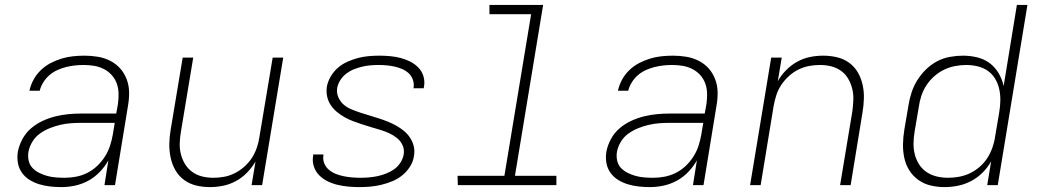

<svg xmlns="http://www.w3.org/2000/svg" viewBox="-20 -755 4240 783"><path d="M230 8Q207 8 184.5 5.5Q162 3 140.5 -3.5Q119 -10 100.5 -21.5Q82 -33 69.5 -50.5Q57 -68 53 -90.5Q49 -113 53 -137Q58 -163 71.5 -188Q85 -213 106.5 -231.5Q128 -250 154 -262Q180 -274 206.5 -280.5Q233 -287 259.5 -289.5Q286 -292 312 -292H454L461 -331Q464 -352 463.5 -374Q463 -396 456 -415Q449 -434 435.5 -449Q422 -464 403.5 -473.5Q385 -483 364 -486.5Q343 -490 321 -490Q303 -490 285 -488Q267 -486 249 -481.5Q231 -477 213.5 -469Q196 -461 181.5 -448.5Q167 -436 156.5 -419Q146 -402 142 -385H100Q105 -408 116.5 -429.5Q128 -451 146 -468.5Q164 -486 186 -497.5Q208 -509 231 -516Q254 -523 277.5 -525.5Q301 -528 324 -528Q352 -528 379 -523.5Q406 -519 429.5 -507Q453 -495 470 -476Q487 -457 496.5 -432Q506 -407 506.5 -379.5Q507 -352 502 -324L449 0H406L422 -101Q408 -76 387 -54Q366 -32 340 -18Q314 -4 286 2Q258 8 230 8ZM244 -30Q267 -30 290.5 -34.5Q314 -39 336 -50Q358 -61 376 -78Q394 -95 407.5 -116Q421 -137 428.5 -160Q436 -183 440 -206L448 -254H313Q291 -254 269.5 -252.5Q248 -251 226.5 -246Q205 -241 183.5 -232.5Q162 -224 143 -210.5Q124 -197 112 -177Q100 -157 96 -136Q93 -117 97 -99.5Q101 -82 112.5 -70Q124 -58 140 -50Q156 -42 172.5 -37.5Q189 -33 207.5 -31.5Q226 -30 244 -30Z M836 8Q807 8 780 1.5Q753 -5 731 -21Q709 -37 695.5 -60.5Q682 -84 676 -111.5Q670 -139 670.5 -168Q671 -197 676 -226L725 -520H768L718 -219Q714 -196 713 -172.5Q712 -149 717.5 -127Q723 -105 734.5 -86Q746 -67 764 -54Q782 -41 804 -35.5Q826 -30 850 -30Q872 -30 894 -34Q916 -38 937 -48.5Q958 -59 976.5 -75.5Q995 -92 1007.5 -111.5Q1020 -131 1027.5 -153Q1035 -175 1038 -197L1092 -520H1135L1049 0H1006L1022 -96Q1007 -71 987 -50.5Q967 -30 942 -16.5Q917 -3 890 2.5Q863 8 836 8Z M1446 8Q1423 8 1401 6Q1379 4 1357.5 -1Q1336 -6 1316.5 -15.5Q1297 -25 1282 -40Q1267 -55 1260 -76Q1253 -97 1257 -120V-125H1299V-122Q1296 -104 1302.5 -88.5Q1309 -73 1321.5 -62.5Q1334 -52 1349 -46Q1364 -40 1381 -36.5Q1398 -33 1415.5 -31.5Q1433 -30 1450 -30Q1467 -30 1484.5 -31.5Q1502 -33 1519 -36.5Q1536 -40 1554 -47Q1572 -54 1587 -64.5Q1602 -75 1612.5 -91Q1623 -107 1626 -124Q1630 -144 1622 -162Q1614 -180 1599 -192Q1584 -204 1566.5 -212Q1549 -220 1530.5 -225.5Q1512 -231 1493.5 -236.5Q1475 -242 1456.5 -248Q1438 -254 1419.5 -261Q1401 -268 1384.5 -277.5Q1368 -287 1353.5 -299Q1339 -311 1328.5 -327Q1318 -343 1314 -362Q1310 -381 1313 -402Q1317 -423 1329 -443.5Q1341 -464 1358.5 -479Q1376 -494 1397.5 -503.5Q1419 -513 1440 -518.5Q1461 -524 1483 -526Q1505 -528 1527 -528Q1549 -528 1571 -526Q1593 -524 1614 -518.5Q1635 -513 1653.5 -503.5Q1672 -494 1686.5 -479Q1701 -464 1707 -443.5Q1713 -423 1709 -401L1708 -395H1666L1667 -399Q1669 -415 1663.5 -430.5Q1658 -446 1646.5 -456.5Q1635 -467 1620 -473.5Q1605 -480 1589 -483.5Q1573 -487 1557 -488.5Q1541 -490 1524 -490Q1507 -490 1490 -488.5Q1473 -487 1456.5 -483Q1440 -479 1423.5 -472.5Q1407 -466 1392.5 -455Q1378 -444 1368 -428.5Q1358 -413 1355 -396Q1352 -376 1360 -358Q1368 -340 1382 -328Q1396 -316 1414.5 -308.5Q1433 -301 1451.5 -295Q1470 -289 1488.5 -283.5Q1507 -278 1525.5 -272Q1544 -266 1561.5 -259Q1579 -252 1596 -242.5Q1613 -233 1627.5 -221Q1642 -209 1652.5 -193Q1663 -177 1667.5 -158Q1672 -139 1668 -118Q1665 -96 1652 -75.5Q1639 -55 1620.5 -40Q1602 -25 1580 -16Q1558 -7 1535.5 -1.5Q1513 4 1490.5 6Q1468 8 1446 8Z M2249 0H1847L1846 -38H2037L2146 -697H1976V-735H2195L2080 -38H2249Z M2630 8Q2607 8 2584.5 5.5Q2562 3 2540.5 -3.5Q2519 -10 2500.5 -21.5Q2482 -33 2469.5 -50.5Q2457 -68 2453 -90.5Q2449 -113 2453 -137Q2458 -163 2471.5 -188Q2485 -213 2506.5 -231.5Q2528 -250 2554 -262Q2580 -274 2606.5 -280.5Q2633 -287 2659.5 -289.5Q2686 -292 2712 -292H2854L2861 -331Q2864 -352 2863.5 -374Q2863 -396 2856 -415Q2849 -434 2835.5 -449Q2822 -464 2803.5 -473.5Q2785 -483 2764 -486.5Q2743 -490 2721 -490Q2703 -490 2685 -488Q2667 -486 2649 -481.5Q2631 -477 2613.5 -469Q2596 -461 2581.5 -448.5Q2567 -436 2556.5 -419Q2546 -402 2542 -385H2500Q2505 -408 2516.5 -429.5Q2528 -451 2546 -468.5Q2564 -486 2586 -497.5Q2608 -509 2631 -516Q2654 -523 2677.5 -525.5Q2701 -528 2724 -528Q2752 -528 2779 -523.5Q2806 -519 2829.5 -507Q2853 -495 2870 -476Q2887 -457 2896.5 -432Q2906 -407 2906.5 -379.5Q2907 -352 2902 -324L2849 0H2806L2822 -101Q2808 -76 2787 -54Q2766 -32 2740 -18Q2714 -4 2686 2Q2658 8 2630 8ZM2644 -30Q2667 -30 2690.5 -34.5Q2714 -39 2736 -50Q2758 -61 2776 -78Q2794 -95 2807.5 -116Q2821 -137 2828.5 -160Q2836 -183 2840 -206L2848 -254H2713Q2691 -254 2669.5 -252.5Q2648 -251 2626.5 -246Q2605 -241 2583.5 -232.5Q2562 -224 2543 -210.5Q2524 -197 2512 -177Q2500 -157 2496 -136Q2493 -117 2497 -99.5Q2501 -82 2512.5 -70Q2524 -58 2540 -50Q2556 -42 2572.5 -37.5Q2589 -33 2607.5 -31.5Q2626 -30 2644 -30Z M3039 0 3125 -520H3168L3152 -424Q3166 -449 3186.5 -469.5Q3207 -490 3231.5 -503.5Q3256 -517 3283 -522.5Q3310 -528 3337 -528Q3366 -528 3393.5 -521.5Q3421 -515 3443 -499Q3465 -483 3478.5 -459.5Q3492 -436 3498 -408.5Q3504 -381 3503 -352Q3502 -323 3497 -294L3449 0H3406L3456 -301Q3459 -324 3460 -347.5Q3461 -371 3455.5 -393Q3450 -415 3439 -434Q3428 -453 3410 -466Q3392 -479 3370 -484.5Q3348 -490 3324 -490Q3302 -490 3280 -486Q3258 -482 3236.5 -471.5Q3215 -461 3197 -444.5Q3179 -428 3166 -408.5Q3153 -389 3146 -367Q3139 -345 3135 -323L3082 0Z M3832 8Q3803 8 3775.5 1.5Q3748 -5 3725.5 -21Q3703 -37 3688.5 -60Q3674 -83 3668 -110.5Q3662 -138 3662.5 -167Q3663 -196 3668 -226L3685 -326Q3689 -352 3697.5 -378Q3706 -404 3721 -428Q3736 -452 3756.5 -472Q3777 -492 3801.5 -505Q3826 -518 3853.5 -523Q3881 -528 3907 -528Q3937 -528 3965.5 -521Q3994 -514 4016 -497.5Q4038 -481 4052.5 -456.5Q4067 -432 4073 -404L4127 -735H4170L4049 0H4006L4022 -97Q4008 -72 3987 -51Q3966 -30 3940 -16.5Q3914 -3 3886.5 2.5Q3859 8 3832 8ZM3846 -30Q3868 -30 3890.5 -34Q3913 -38 3934.5 -48Q3956 -58 3975 -74.5Q3994 -91 4006.5 -110.5Q4019 -130 4027 -152.5Q4035 -175 4038 -197L4055 -297Q4059 -321 4059.5 -345Q4060 -369 4055 -391.5Q4050 -414 4038.5 -433.5Q4027 -453 4008.5 -466Q3990 -479 3967 -484.5Q3944 -490 3920 -490Q3898 -490 3874.5 -485.5Q3851 -481 3829.5 -470.5Q3808 -460 3789.5 -443.5Q3771 -427 3758 -407Q3745 -387 3737.5 -364.5Q3730 -342 3727 -319L3710 -219Q3706 -195 3705.5 -171.5Q3705 -148 3710.5 -126Q3716 -104 3728 -85Q3740 -66 3758.5 -53.5Q3777 -41 3799.5 -35.5Q3822 -30 3846 -30Z"/></svg>

Font: Iosevka XLt Ex Obl
Style: Regular
Weight: 200
Width: 7
Italic angle: -9°
Monospace: yes
Designer: Belleve Invis
Foundry: Belleve Invis
Version: Version 32.5.0; ttfautohint (v1.8.4)